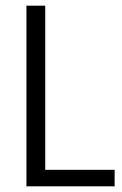

<svg xmlns="http://www.w3.org/2000/svg" viewBox="-20 -655 428 675"><path d="M383 -58V0H73V-635H139V-58Z"/></svg>

Font: Gemunu Libre Light
Style: Regular
Weight: 300
Designer: Puspanada Ekanayake, Sola Matas, Pathum Egodawatta, Kosala Senevirathne
Foundry: mooniak
Version: Version 1.100